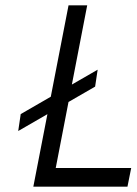

<svg xmlns="http://www.w3.org/2000/svg" viewBox="-20 -700 512 720"><path d="M237 -680H307L189 -70H472L458 0H105ZM57.7 -272.2 346.2 -438.7 336.7 -375.2 48.3 -208.7Z"/></svg>

Font: Teachers[wght] Italic
Style: Regular
Weight: 400
Designer: Alfredo Marco Pradil & Chank Diesel
Version: Version 1.000;Glyphs 3.1.2 (3151)